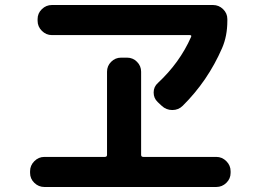

<svg xmlns="http://www.w3.org/2000/svg" viewBox="-20 -743 1040 766"><path d="M610 -412Q697 -493 742 -595Q746 -603 737 -603H187Q164 -603 147 -620Q130 -637 130 -660V-667Q130 -690 147 -706.5Q164 -723 187 -723H830Q853 -723 870 -706.5Q887 -690 887 -667V-660Q887 -599 866 -551Q809 -420 709 -321Q692 -304 667.5 -304Q643 -304 625 -321L609 -336Q593 -351 593 -374Q593 -397 610 -412ZM157 3Q134 3 117 -13.5Q100 -30 100 -53V-60Q100 -83 117 -100Q134 -117 157 -117H398Q407 -117 407 -125V-457Q407 -480 423.5 -496.5Q440 -513 463 -513H487Q510 -513 526.5 -496.5Q543 -480 543 -457V-125Q543 -117 552 -117H843Q866 -117 883 -100Q900 -83 900 -60V-53Q900 -30 883 -13.5Q866 3 843 3Z"/></svg>

Font: Rounded Mplus 1c Bold
Style: Bold
Weight: 700
Version: Version 1.059.20150529